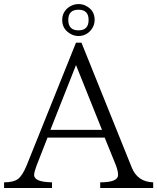

<svg xmlns="http://www.w3.org/2000/svg" viewBox="-23 -935 774 945"><path d="M351.1 -725.1H377.9L625 -111.8Q653.3 -39.6 731 -37.6V-9.8H470.2V-37.6Q558.1 -37.6 558.1 -73.7Q558.1 -93.8 547.4 -121.6L492.2 -257.8H210.9L155.8 -116.7Q145 -86.9 145 -73.7Q145 -39.1 232.9 -37.6V-9.8H-2.9V-37.6Q43 -37.6 64.9 -53.7Q86.9 -69.8 106.9 -117.7ZM351.1 -614.7 225.1 -295.9H479ZM363.3 -915Q380.9 -915 396 -908.2Q442.9 -886.7 442.9 -836.9Q442.9 -809.6 424.8 -787.1Q400.4 -757.8 363.3 -757.8Q343.8 -757.8 327.1 -766.6Q283.2 -789.6 283.2 -836.9Q283.2 -874 313 -897.9Q336.4 -915 363.3 -915ZM363.3 -887.2Q313 -887.2 313 -836.9Q313 -785.6 363.3 -785.6Q413.1 -785.6 413.1 -836.9Q413.1 -887.2 363.3 -887.2Z"/></svg>

Font: I.Ming
Style: Regular
Weight: 400
Designer: Ichiten Fonts Project
Version: Version 5.10 Mar 24, 2018